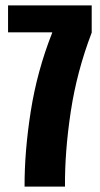

<svg xmlns="http://www.w3.org/2000/svg" viewBox="-20 -695 371 715"><path d="M71.5 0H222Q221 -130 243.5 -279.2Q266 -428.5 321.5 -573.5V-675H10V-574.5H174.5L174 -572Q118 -430 94.5 -280.2Q71 -130.5 71.5 0Z"/></svg>

Font: Anybody ExtraCondensed
Style: Bold
Weight: 700
Width: 2
Version: Version 1.113;gftools[0.9.25]